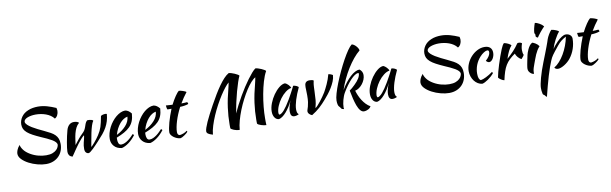

<svg xmlns="http://www.w3.org/2000/svg" viewBox="-63 -1579 8571 2693"><g transform="rotate(-10 4222.5 -233.0)"><path d="M753 -674Q756 -657 757.5 -650.5Q759 -644 759 -633Q759 -600 744.5 -571.5Q730 -543 705 -531Q685 -558 656 -577.5Q627 -597 592.5 -609.5Q558 -622 521 -628Q484 -634 449 -634Q414 -634 383.5 -628.5Q353 -623 329.5 -613.5Q306 -604 292.5 -590Q279 -576 279 -558Q282 -536 306 -513.5Q330 -491 365 -469.5Q400 -448 442.5 -427Q485 -406 526 -387Q577 -363 614 -342.5Q651 -322 675 -297.5Q699 -273 711 -242Q723 -211 723 -167Q723 -116 706 -71.5Q689 -27 656.5 6Q624 39 578 57.5Q532 76 475 76Q419 76 354 59Q289 42 232.5 12.5Q176 -17 138.5 -55.5Q101 -94 101 -137Q101 -157 112.5 -188Q124 -219 154 -253Q157 -223 186.5 -182Q216 -141 275 -106Q330 -74 388.5 -59.5Q447 -45 498 -45Q554 -45 589 -59Q624 -73 644 -92.5Q664 -112 672 -132Q680 -152 681 -164Q680 -184 662.5 -202.5Q645 -221 615.5 -238.5Q586 -256 547 -274Q508 -292 466 -310Q403 -338 357.5 -362.5Q312 -387 282.5 -412.5Q253 -438 239.5 -466Q226 -494 226 -530Q226 -586 260 -636Q294 -686 358 -712Q390 -726 426.5 -732Q463 -738 498 -738Q564 -738 627 -720Q690 -702 753 -674Z M797 -41Q797 -61 801.5 -97Q806 -133 813.5 -175Q821 -217 830.5 -261Q840 -305 850 -340Q863 -387 890.5 -412.5Q918 -438 959 -438Q981 -438 1002.5 -431Q1024 -424 1028 -413Q999 -389 981.5 -353.5Q964 -318 953.5 -277.5Q943 -237 937.5 -194.5Q932 -152 926 -115Q959 -159 988.5 -194.5Q1018 -230 1041 -251Q1072 -280 1083 -299.5Q1094 -319 1102 -342Q1108 -360 1116.5 -384Q1125 -408 1145 -428Q1149 -429 1162 -429Q1172 -429 1183.5 -428Q1195 -427 1205 -424Q1215 -421 1222 -417Q1229 -413 1230 -407Q1214 -386 1200 -341.5Q1186 -297 1175 -244Q1164 -191 1155 -138.5Q1146 -86 1139 -50Q1143 -52 1157 -66Q1171 -80 1188.5 -101Q1206 -122 1225.5 -147Q1245 -172 1260 -196Q1279 -225 1291.5 -250.5Q1304 -276 1313.5 -305Q1323 -334 1331 -369.5Q1339 -405 1348 -454Q1354 -462 1374.5 -467.5Q1395 -473 1412 -473Q1427 -473 1434 -468Q1429 -412 1415.5 -368Q1402 -324 1379 -282.5Q1356 -241 1322 -199.5Q1288 -158 1242 -109Q1223 -89 1200.5 -65Q1178 -41 1156.5 -20.5Q1135 0 1116.5 14Q1098 28 1088 28Q1065 28 1050 10Q1035 -8 1035 -36Q1035 -65 1037.5 -86.5Q1040 -108 1046 -132Q1052 -154 1055.5 -169Q1059 -184 1061.5 -195Q1064 -206 1065 -214Q1066 -222 1067 -230Q1059 -226 1046 -213.5Q1033 -201 1019 -184.5Q1005 -168 991 -151Q977 -134 968 -122Q949 -96 935 -76Q921 -56 908.5 -38Q896 -20 884 -1.5Q872 17 856 38Q824 28 810.5 8Q797 -12 797 -41Z M1781 -414Q1777 -352 1759 -307.5Q1741 -263 1707.5 -229.5Q1674 -196 1626 -169Q1578 -142 1514 -117Q1514 -111 1513.5 -104.5Q1513 -98 1513 -91Q1513 -78 1515 -64Q1517 -50 1522 -38Q1527 -26 1536 -18.5Q1545 -11 1559 -11Q1586 -11 1612 -23Q1638 -35 1661.5 -52.5Q1685 -70 1705.5 -90.5Q1726 -111 1742 -128Q1752 -119 1759 -111Q1714 -51 1660.5 -11.5Q1607 28 1559 39Q1490 31 1451.5 -11.5Q1413 -54 1413 -114Q1413 -155 1424.5 -197.5Q1436 -240 1456.5 -279.5Q1477 -319 1504.5 -354Q1532 -389 1563.5 -415Q1595 -441 1628.5 -456Q1662 -471 1695 -471Q1741 -465 1781 -414ZM1712 -381Q1685 -377 1656 -359Q1627 -341 1601.5 -311Q1576 -281 1555 -241Q1534 -201 1522 -155Q1602 -195 1655 -253.5Q1708 -312 1712 -381Z M2185 -414Q2181 -352 2163 -307.5Q2145 -263 2111.5 -229.5Q2078 -196 2030 -169Q1982 -142 1918 -117Q1918 -111 1917.5 -104.5Q1917 -98 1917 -91Q1917 -78 1919 -64Q1921 -50 1926 -38Q1931 -26 1940 -18.5Q1949 -11 1963 -11Q1990 -11 2016 -23Q2042 -35 2065.5 -52.5Q2089 -70 2109.5 -90.5Q2130 -111 2146 -128Q2156 -119 2163 -111Q2118 -51 2064.5 -11.5Q2011 28 1963 39Q1894 31 1855.5 -11.5Q1817 -54 1817 -114Q1817 -155 1828.5 -197.5Q1840 -240 1860.5 -279.5Q1881 -319 1908.5 -354Q1936 -389 1967.5 -415Q1999 -441 2032.5 -456Q2066 -471 2099 -471Q2145 -465 2185 -414ZM2116 -381Q2089 -377 2060 -359Q2031 -341 2005.5 -311Q1980 -281 1959 -241Q1938 -201 1926 -155Q2006 -195 2059 -253.5Q2112 -312 2116 -381Z M2283 -383Q2278 -389 2274 -408.5Q2270 -428 2270 -442Q2296 -440 2320 -438.5Q2344 -437 2364 -436Q2379 -466 2396.5 -495.5Q2414 -525 2430.5 -549.5Q2447 -574 2461.5 -591Q2476 -608 2484 -613Q2494 -613 2509.5 -609.5Q2525 -606 2541 -600.5Q2557 -595 2570 -589Q2583 -583 2588 -577Q2558 -539 2536.5 -506.5Q2515 -474 2490 -432Q2510 -432 2530.5 -433Q2551 -434 2572 -436Q2577 -431 2580 -423.5Q2583 -416 2583 -408Q2534 -390 2464 -388Q2439 -340 2419.5 -292.5Q2400 -245 2386.5 -201Q2373 -157 2365.5 -118Q2358 -79 2358 -48Q2358 -4 2391 1Q2421 -3 2448 -14Q2475 -25 2496 -42Q2502 -33 2503 -27Q2497 -18 2482.5 -6Q2468 6 2451 17.5Q2434 29 2418 37Q2402 45 2394 46Q2369 45 2344 35Q2319 25 2298.5 10Q2278 -5 2265 -23.5Q2252 -42 2252 -60Q2252 -84 2258.5 -120.5Q2265 -157 2277 -200Q2289 -243 2305 -290Q2321 -337 2340 -383Z M3231 74Q3229 75 3227 75Q3225 75 3219 75Q3205 75 3186.5 70.5Q3168 66 3150.5 59.5Q3133 53 3120.5 45Q3108 37 3105 31Q3104 17 3104 2Q3104 -13 3104 -27Q3104 -139 3120.5 -261Q3137 -383 3175 -525Q3179 -539 3183.5 -560.5Q3188 -582 3193 -607Q3169 -588 3136 -546.5Q3103 -505 3066.5 -448.5Q3030 -392 2993.5 -324.5Q2957 -257 2927 -187.5Q2897 -118 2875.5 -50Q2854 18 2849 76Q2801 62 2782.5 48Q2764 34 2764 14Q2764 -4 2775 -37Q2786 -70 2806 -115Q2826 -160 2855 -215.5Q2884 -271 2919 -335Q2959 -408 2997.5 -472Q3036 -536 3073 -588Q3110 -640 3145.5 -678Q3181 -716 3216 -736Q3230 -736 3253.5 -729Q3277 -722 3299.5 -712Q3322 -702 3339.5 -691.5Q3357 -681 3359 -674Q3345 -646 3326 -590Q3307 -534 3287.5 -463Q3268 -392 3250.5 -312.5Q3233 -233 3223 -160Q3246 -215 3276.5 -274.5Q3307 -334 3341 -392.5Q3375 -451 3410.5 -506Q3446 -561 3480 -606.5Q3514 -652 3543.5 -686Q3573 -720 3596 -736Q3610 -736 3633.5 -729Q3657 -722 3679.5 -712Q3702 -702 3719.5 -691.5Q3737 -681 3739 -674Q3707 -617 3683 -535Q3659 -453 3642.5 -363Q3626 -273 3617.5 -184.5Q3609 -96 3609 -26Q3609 -3 3609 22Q3609 47 3611 74Q3597 74 3577.5 70.5Q3558 67 3539.5 61Q3521 55 3506 47.5Q3491 40 3485 31Q3484 17 3484 2Q3484 -13 3484 -27Q3484 -139 3500.5 -261Q3517 -383 3555 -525Q3559 -539 3564 -563Q3569 -587 3574 -613Q3546 -599 3510.5 -559.5Q3475 -520 3438.5 -463.5Q3402 -407 3366.5 -338Q3331 -269 3302.5 -197.5Q3274 -126 3254.5 -55.5Q3235 15 3231 74Z M4076 -404Q4086 -404 4099.5 -400.5Q4113 -397 4124 -391.5Q4135 -386 4142.5 -380Q4150 -374 4150 -369Q4130 -327 4113 -284.5Q4096 -242 4084 -203Q4072 -164 4065.5 -130Q4059 -96 4059 -71Q4059 -43 4065 -24.5Q4071 -6 4085 2Q4073 10 4054 15Q4035 20 4020 20Q3966 20 3966 -54Q3966 -111 4004 -210Q3984 -164 3958 -123.5Q3932 -83 3905 -52Q3878 -21 3850.5 -1.5Q3823 18 3800 22Q3763 20 3740 -13.5Q3717 -47 3717 -99Q3717 -155 3741 -217Q3765 -279 3802.5 -332Q3840 -385 3884 -420.5Q3928 -456 3969 -458Q3979 -455 3991.5 -446Q4004 -437 4015.5 -425Q4027 -413 4035 -400.5Q4043 -388 4044 -379Q4004 -373 3961.5 -340Q3919 -307 3884.5 -260.5Q3850 -214 3828 -161Q3806 -108 3806 -62Q3806 -43 3820 -38Q3849 -44 3887 -87.5Q3925 -131 3979 -222Q3989 -240 4001.5 -262Q4014 -284 4027 -308Q4040 -332 4052.5 -356.5Q4065 -381 4076 -404Z M4244 -354Q4244 -372 4246.5 -388Q4249 -404 4257 -415.5Q4265 -427 4279 -433.5Q4293 -440 4316 -440Q4330 -440 4347.5 -437Q4365 -434 4373 -426Q4369 -409 4366.5 -396Q4364 -383 4362.5 -367.5Q4361 -352 4360 -330.5Q4359 -309 4358 -275Q4356 -207 4351.5 -153.5Q4347 -100 4331 -47Q4331 -43 4334 -43Q4349 -54 4368 -75Q4387 -96 4408 -122.5Q4429 -149 4450 -179Q4471 -209 4489 -238Q4513 -280 4542 -343Q4571 -406 4590 -478Q4596 -478 4605.5 -475.5Q4615 -473 4624.5 -469.5Q4634 -466 4641.5 -462Q4649 -458 4652 -455Q4650 -412 4631.5 -367Q4613 -322 4587 -280Q4561 -238 4532 -201Q4503 -164 4479 -137Q4431 -81 4382.5 -37Q4334 7 4267 48Q4241 38 4226 21.5Q4211 5 4211 -13Q4211 -25 4216.5 -40.5Q4222 -56 4229 -80.5Q4236 -105 4241.5 -142Q4247 -179 4247 -236Q4247 -269 4245.5 -302.5Q4244 -336 4244 -354Z M4639 -94Q4639 -130 4657.5 -194Q4676 -258 4706 -334Q4736 -410 4774 -491Q4812 -572 4850.5 -642Q4889 -712 4924.5 -763Q4960 -814 4985 -832Q4999 -831 5015.5 -820Q5032 -809 5046 -793.5Q5060 -778 5069.5 -761Q5079 -744 5079 -730Q5034 -694 4987.5 -637.5Q4941 -581 4899 -513.5Q4857 -446 4821.5 -370.5Q4786 -295 4762 -222Q4794 -277 4829 -322Q4864 -367 4899 -399Q4934 -431 4967.5 -448.5Q5001 -466 5031 -467Q5075 -435 5075 -382Q5075 -350 5062 -317.5Q5049 -285 5027.5 -257.5Q5006 -230 4978.5 -210.5Q4951 -191 4921 -185Q4931 -150 4946.5 -114Q4962 -78 4983.5 -44Q5005 -10 5032.5 19Q5060 48 5095 68Q5090 78 5080 88Q5070 98 5056 105.5Q5042 113 5025.5 117.5Q5009 122 4993 122Q4966 122 4942.5 95Q4919 68 4900 17Q4885 -24 4871 -81Q4857 -138 4846 -200Q4860 -209 4881 -226.5Q4902 -244 4925 -267Q5013 -352 5013 -414Q5013 -422 5002 -422Q4982 -421 4955 -403Q4928 -385 4897.5 -353Q4867 -321 4835.5 -278Q4804 -235 4775 -185Q4763 -165 4753 -139Q4743 -113 4735.5 -85.5Q4728 -58 4724 -31Q4720 -4 4720 19Q4720 33 4723 42Q4692 39 4685 26Q4677 14 4671.5 6.5Q4666 -1 4660 -6Q4651 -13 4645 -36Q4639 -59 4639 -94Z M5475 -404Q5485 -404 5498.5 -400.5Q5512 -397 5523 -391.5Q5534 -386 5541.5 -380Q5549 -374 5549 -369Q5529 -327 5512 -284.5Q5495 -242 5483 -203Q5471 -164 5464.5 -130Q5458 -96 5458 -71Q5458 -43 5464 -24.5Q5470 -6 5484 2Q5472 10 5453 15Q5434 20 5419 20Q5365 20 5365 -54Q5365 -111 5403 -210Q5383 -164 5357 -123.5Q5331 -83 5304 -52Q5277 -21 5249.5 -1.5Q5222 18 5199 22Q5162 20 5139 -13.5Q5116 -47 5116 -99Q5116 -155 5140 -217Q5164 -279 5201.5 -332Q5239 -385 5283 -420.5Q5327 -456 5368 -458Q5378 -455 5390.5 -446Q5403 -437 5414.5 -425Q5426 -413 5434 -400.5Q5442 -388 5443 -379Q5403 -373 5360.5 -340Q5318 -307 5283.5 -260.5Q5249 -214 5227 -161Q5205 -108 5205 -62Q5205 -43 5219 -38Q5248 -44 5286 -87.5Q5324 -131 5378 -222Q5388 -240 5400.5 -262Q5413 -284 5426 -308Q5439 -332 5451.5 -356.5Q5464 -381 5475 -404Z M6494 -674Q6497 -657 6498.5 -650.5Q6500 -644 6500 -633Q6500 -600 6485.5 -571.5Q6471 -543 6446 -531Q6426 -558 6397 -577.5Q6368 -597 6333.5 -609.5Q6299 -622 6262 -628Q6225 -634 6190 -634Q6155 -634 6124.5 -628.5Q6094 -623 6070.5 -613.5Q6047 -604 6033.5 -590Q6020 -576 6020 -558Q6023 -536 6047 -513.5Q6071 -491 6106 -469.5Q6141 -448 6183.5 -427Q6226 -406 6267 -387Q6318 -363 6355 -342.5Q6392 -322 6416 -297.5Q6440 -273 6452 -242Q6464 -211 6464 -167Q6464 -116 6447 -71.5Q6430 -27 6397.5 6Q6365 39 6319 57.5Q6273 76 6216 76Q6160 76 6095 59Q6030 42 5973.5 12.5Q5917 -17 5879.5 -55.5Q5842 -94 5842 -137Q5842 -157 5853.5 -188Q5865 -219 5895 -253Q5898 -223 5927.5 -182Q5957 -141 6016 -106Q6071 -74 6129.5 -59.5Q6188 -45 6239 -45Q6295 -45 6330 -59Q6365 -73 6385 -92.5Q6405 -112 6413 -132Q6421 -152 6422 -164Q6421 -184 6403.5 -202.5Q6386 -221 6356.5 -238.5Q6327 -256 6288 -274Q6249 -292 6207 -310Q6144 -338 6098.5 -362.5Q6053 -387 6023.5 -412.5Q5994 -438 5980.5 -466Q5967 -494 5967 -530Q5967 -586 6001 -636Q6035 -686 6099 -712Q6131 -726 6167.5 -732Q6204 -738 6239 -738Q6305 -738 6368 -720Q6431 -702 6494 -674Z M6536 -176Q6536 -233 6559.5 -286.5Q6583 -340 6621.5 -381.5Q6660 -423 6709.5 -448.5Q6759 -474 6812 -474Q6864 -474 6892 -448Q6920 -422 6920 -374Q6920 -351 6913.5 -329.5Q6907 -308 6896.5 -291Q6886 -274 6872 -263.5Q6858 -253 6844 -253Q6832 -253 6819.5 -260.5Q6807 -268 6799 -280Q6866 -341 6866 -391Q6866 -420 6843 -420Q6823 -420 6793 -401Q6763 -382 6735 -351Q6692 -303 6669.5 -244.5Q6647 -186 6647 -122Q6647 -41 6683 -25Q6698 -27 6718 -34Q6738 -41 6761 -52.5Q6784 -64 6808.5 -79Q6833 -94 6856 -111Q6860 -108 6863 -102Q6866 -96 6866 -91Q6849 -70 6827 -50Q6805 -30 6781 -13.5Q6757 3 6734.5 14.5Q6712 26 6695 29Q6662 26 6633 8.5Q6604 -9 6582.5 -37Q6561 -65 6548.5 -101Q6536 -137 6536 -176Z M6926 -20Q6931 -49 6943.5 -96.5Q6956 -144 6973 -197.5Q6990 -251 7009 -305Q7028 -359 7046 -402Q7059 -433 7069 -450.5Q7079 -468 7091 -480Q7105 -478 7120 -473Q7135 -468 7149 -461Q7163 -454 7174 -446.5Q7185 -439 7191 -432Q7164 -400 7143.5 -359Q7123 -318 7102 -254Q7156 -302 7197.5 -346Q7239 -390 7275 -444Q7281 -449 7296 -449Q7310 -449 7323 -444.5Q7336 -440 7341 -432Q7323 -384 7323 -337Q7323 -293 7336 -271Q7335 -265 7322.5 -248Q7310 -231 7295 -216Q7268 -230 7247 -254.5Q7226 -279 7216 -308Q7169 -275 7136 -243.5Q7103 -212 7079.5 -173.5Q7056 -135 7039.5 -85Q7023 -35 7008 34Q6999 33 6986.5 27.5Q6974 22 6961.5 14Q6949 6 6939 -3Q6929 -12 6926 -20Z M7354 -67Q7354 -76 7355.5 -89.5Q7357 -103 7361 -125.5Q7365 -148 7371.5 -180Q7378 -212 7388 -257Q7390 -267 7397 -289Q7404 -311 7415.5 -335.5Q7427 -360 7443.5 -383Q7460 -406 7483 -417Q7500 -413 7528 -396.5Q7556 -380 7576 -351Q7553 -325 7537.5 -299Q7522 -273 7509.5 -245Q7497 -217 7486.5 -187Q7476 -157 7463 -124Q7452 -96 7443 -66.5Q7434 -37 7433 -15Q7433 3 7432.5 10.5Q7432 18 7427 18Q7423 18 7411 13Q7399 8 7386.5 -2.5Q7374 -13 7364 -29Q7354 -45 7354 -67ZM7545 -501Q7545 -507 7548 -519Q7543 -524 7539.5 -534Q7536 -544 7536 -552Q7536 -561 7538.5 -576.5Q7541 -592 7545 -610Q7549 -628 7555 -647.5Q7561 -667 7567 -683Q7579 -683 7596.5 -676.5Q7614 -670 7632 -659.5Q7650 -649 7665 -636.5Q7680 -624 7688 -613Q7677 -602 7659 -582.5Q7641 -563 7624 -541.5Q7607 -520 7593 -501Q7579 -482 7575 -474Q7563 -476 7554 -484.5Q7545 -493 7545 -501Z M7516 331Q7502 327 7500 301Q7496 288 7494.5 270Q7493 252 7493 229Q7493 208 7500 171.5Q7507 135 7519.5 89Q7532 43 7550 -10.5Q7568 -64 7590 -119Q7617 -188 7637 -238.5Q7657 -289 7670.5 -326Q7684 -363 7692.5 -387Q7701 -411 7706 -428Q7710 -440 7718 -457Q7726 -474 7736.5 -491.5Q7747 -509 7758 -524.5Q7769 -540 7778 -548Q7813 -543 7844 -530Q7875 -517 7882 -505Q7868 -492 7850 -464.5Q7832 -437 7815 -404.5Q7798 -372 7784 -338Q7770 -304 7763 -278Q7773 -295 7789 -315Q7805 -335 7838 -370Q7875 -408 7907.5 -428.5Q7940 -449 7964 -449Q8002 -449 8026.5 -428Q8051 -407 8051 -374Q8051 -302 8027 -231.5Q8003 -161 7958 -104Q7941 -82 7918 -62Q7895 -42 7870 -26.5Q7845 -11 7821 -2Q7797 7 7778 7Q7760 7 7746.5 -0.5Q7733 -8 7728 -19Q7767 -42 7804 -83Q7841 -124 7872.5 -177.5Q7904 -231 7927.5 -293Q7951 -355 7963 -419Q7925 -399 7894.5 -375.5Q7864 -352 7834 -314Q7798 -270 7777 -243Q7756 -216 7742.5 -197Q7729 -178 7720.5 -161.5Q7712 -145 7702 -121Q7688 -89 7669.5 -36.5Q7651 16 7631.5 81Q7612 146 7592.5 219.5Q7573 293 7555 366Q7544 364 7536 350Q7528 341 7524.5 337Q7521 333 7516 331Z M8140 -383Q8135 -389 8131 -408.5Q8127 -428 8127 -442Q8153 -440 8177 -438.5Q8201 -437 8221 -436Q8236 -466 8253.5 -495.5Q8271 -525 8287.5 -549.5Q8304 -574 8318.5 -591Q8333 -608 8341 -613Q8351 -613 8366.5 -609.5Q8382 -606 8398 -600.5Q8414 -595 8427 -589Q8440 -583 8445 -577Q8415 -539 8393.5 -506.5Q8372 -474 8347 -432Q8367 -432 8387.5 -433Q8408 -434 8429 -436Q8434 -431 8437 -423.5Q8440 -416 8440 -408Q8391 -390 8321 -388Q8296 -340 8276.5 -292.5Q8257 -245 8243.5 -201Q8230 -157 8222.5 -118Q8215 -79 8215 -48Q8215 -4 8248 1Q8278 -3 8305 -14Q8332 -25 8353 -42Q8359 -33 8360 -27Q8354 -18 8339.5 -6Q8325 6 8308 17.5Q8291 29 8275 37Q8259 45 8251 46Q8226 45 8201 35Q8176 25 8155.5 10Q8135 -5 8122 -23.5Q8109 -42 8109 -60Q8109 -84 8115.5 -120.5Q8122 -157 8134 -200Q8146 -243 8162 -290Q8178 -337 8197 -383Z"/></g></svg>

Font: Sweet Mavka Script
Style: Regular
Weight: 500
Designer: Pablo Impallari/Anastassiya Vishnevskaya
Foundry: Pablo Impallari/ Anastassiya Vishnevskaya
Version: Version 2.0/www.impallari.com/   behance.net/sweetcherry